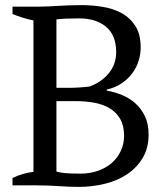

<svg xmlns="http://www.w3.org/2000/svg" viewBox="-20 -726 655 752"><path d="M29 0ZM29 0V-29Q69 -48 111 -53V-646Q91 -650 70 -656.5Q49 -663 29 -671V-700H135Q154 -700 171.5 -701Q189 -702 208 -703Q227 -704 249 -705Q271 -706 299 -706Q339 -706 380.5 -699.5Q422 -693 455.5 -675Q489 -657 510 -624.5Q531 -592 531 -540Q531 -514 523 -488Q515 -462 498.5 -439.5Q482 -417 457 -400Q432 -383 398 -375V-371Q428 -366 457.5 -354Q487 -342 510 -321.5Q533 -301 547.5 -271Q562 -241 562 -199Q562 -145 538 -106Q514 -67 475.5 -42Q437 -17 388 -5.5Q339 6 289 6Q254 6 210 3Q166 0 125 0ZM296 -46Q332 -46 363.5 -57Q395 -68 417.5 -87.5Q440 -107 453 -134.5Q466 -162 466 -194Q466 -234 450.5 -260.5Q435 -287 408.5 -302.5Q382 -318 347.5 -324Q313 -330 276 -330H201V-54Q215 -50 234.5 -48Q254 -46 296 -46ZM251 -382Q268 -382 291.5 -383.5Q315 -385 330 -387Q376 -403 405.5 -438.5Q435 -474 435 -522Q435 -588 395.5 -621Q356 -654 290 -654Q259 -654 237 -653Q215 -652 201 -650V-382Z"/></svg>

Font: PT Serif
Style: Regular
Weight: 400
Designer: A.Korolkova, O.Umpeleva, V.Yefimov
Foundry: ParaType Ltd
Version: Version 1.000W OFL; ttfautohint (v1.6)